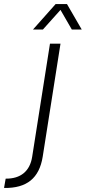

<svg xmlns="http://www.w3.org/2000/svg" viewBox="-101 -720 424 949"><path d="M62 -574H111L198 -671L254 -574H303L230 -700H174ZM-81 209C32 211 93 160 110 55L198 -504H146L58 55C47 126 1 164 -73 163Z"/></svg>

Font: Arthouse Owned Light
Style: Italic
Weight: 300
Italic angle: -10°
Designer: Jeremy Tribby
Foundry: Tribby Type
Version: Version 1.000;PS 001.000;hotconv 1.0.88;makeotf.lib2.5.64775